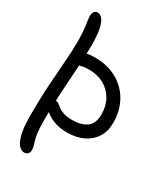

<svg xmlns="http://www.w3.org/2000/svg" viewBox="-242 -869 1086 1239"><g transform="rotate(30 301.0 -250.0)"><path d="M322.4 10Q265.6 10 221.9 -7Q178.2 -24 153.1 -49.3Q128 -74.6 128 -98.6Q128 -113.4 134.3 -122.7Q140.6 -132 158.4 -132Q171 -132 181.9 -123.8Q192.8 -115.6 207.5 -104.3Q222.2 -93 247 -84.8Q271.8 -76.6 312.6 -76.6Q377.4 -76.6 417.5 -104.9Q457.6 -133.2 457.6 -203Q457.6 -265.6 430.2 -313.1Q402.8 -360.6 355.2 -386.9Q307.6 -413.2 247 -413.2Q211 -413.2 194 -408.3Q177 -403.4 161 -403.4Q150.6 -403.4 142 -408.9Q133.4 -414.4 128.9 -422.9Q124.4 -431.4 124.4 -441.6Q124.4 -468.8 151.6 -484.5Q178.8 -500.2 241.6 -500.2Q307.2 -500.2 363.2 -479.1Q419.2 -458 461.4 -417.7Q503.6 -377.4 527.2 -320.5Q550.8 -263.6 550.8 -192.8Q550.8 -130.4 522 -84.8Q493.2 -39.2 441.6 -14.6Q390 10 322.4 10ZM147 260Q131.2 260 116.1 248.3Q101 236.6 89.2 210.1Q77.4 183.6 70.2 140.8Q63 98 63 36.6Q63 -92.2 69.7 -194.8Q76.4 -297.4 83 -380.9Q89.6 -464.4 89.6 -536.4Q89.6 -575.8 87.2 -603.3Q84.8 -630.8 82.3 -650.1Q79.8 -669.4 77.4 -684.9Q75 -700.4 75 -716.4Q75 -737.2 84 -748.6Q93 -760 108.2 -760Q127.8 -760 144 -740.7Q160.2 -721.4 169.9 -677.1Q179.6 -632.8 179.6 -555.8Q179.6 -477.6 173.5 -387.3Q167.4 -297 161.3 -196.3Q155.2 -95.6 155.2 14.4Q155.2 70.6 159.4 104.3Q163.6 138 169.6 157.4Q175.6 176.8 179.8 190.8Q184 204.8 184 222.6Q184 241.2 174.1 250.6Q164.2 260 147 260Z"/></g></svg>

Font: Shantell Sans Light
Style: Regular
Weight: 300
Designer: Stephen Nixon, Anya Danilova, Shantell Martin
Foundry: Arrow Type
Version: Version 1.011;[c5ecc13dd]